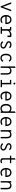

<svg xmlns="http://www.w3.org/2000/svg" viewBox="4233 -4995 774 9280"><g transform="rotate(90 4620.0 -355.0)"><path d="M284 0 90 -511H162L293 -159.5Q297 -148.5 301.8 -135.8Q306.5 -123 311 -109Q315.5 -123 320.2 -135.8Q325 -148.5 329 -159.5L457 -511H527L333 0Z M934 12Q861.5 12 810.2 -25Q759 -62 732 -123Q705 -184 705 -256Q705 -341 733.5 -400.8Q762 -460.5 813.5 -491.8Q865 -523 934 -523Q990.5 -523 1038 -497Q1085.5 -471 1114.2 -416.5Q1143 -362 1143 -276Q1143 -268 1142.8 -255.8Q1142.5 -243.5 1141 -227H761V-290H1072Q1072 -358.5 1049.5 -395.2Q1027 -432 994.8 -446Q962.5 -460 934 -460Q854 -460 815.5 -409Q777 -358 777 -273Q777 -170.5 819.5 -111.8Q862 -53 937 -53Q966.5 -53 997.5 -62.2Q1028.5 -71.5 1059 -93L1097 -46Q1065.5 -21.5 1023 -4.8Q980.5 12 934 12Z M1283 0V-63H1389V-448H1283V-511H1458V-396L1452 -410Q1470 -445.5 1505 -470.8Q1540 -496 1581.8 -509.5Q1623.5 -523 1662 -523Q1701 -523 1728 -516.5Q1755 -510 1770 -500V-329H1699V-479L1716 -444Q1704 -448 1689.5 -449.5Q1675 -451 1657 -451Q1610.5 -451 1565.5 -434.8Q1520.5 -418.5 1491.2 -386.5Q1462 -354.5 1462 -307V-63H1615V0Z M2151 12Q2098 12 2050 -13.5Q2002 -39 1969 -77L2018 -120Q2042 -92.5 2079 -71.2Q2116 -50 2157 -50Q2201.5 -50 2232.2 -69Q2263 -88 2263 -124Q2263 -155 2243.2 -175.8Q2223.5 -196.5 2193 -211Q2162.5 -225.5 2130 -238Q2088 -254.5 2051.8 -273.8Q2015.5 -293 1993.2 -321.5Q1971 -350 1971 -393Q1971 -432 1993 -461.2Q2015 -490.5 2053.8 -506.8Q2092.5 -523 2142 -523Q2195.5 -523 2239 -502.5Q2282.5 -482 2314 -445L2268 -406Q2248 -425.5 2216.2 -443.2Q2184.5 -461 2140 -461Q2093 -461 2065 -443Q2037 -425 2037 -394Q2037 -368.5 2054.8 -351.2Q2072.5 -334 2100.5 -321Q2128.5 -308 2160 -296Q2199.5 -281 2238.5 -261.8Q2277.5 -242.5 2303.2 -211Q2329 -179.5 2329 -128Q2329 -64.5 2281.2 -26.2Q2233.5 12 2151 12Z M2784 12Q2687.5 12 2631.8 -57.8Q2576 -127.5 2576 -255Q2576 -339 2601.5 -399Q2627 -459 2675.2 -491Q2723.5 -523 2792 -523Q2851.5 -523 2896 -495.5Q2940.5 -468 2962 -416L2898 -391Q2885.5 -420.5 2859.5 -440.2Q2833.5 -460 2789 -460Q2713.5 -460 2681.2 -404.8Q2649 -349.5 2649 -255Q2649 -158.5 2682 -104.8Q2715 -51 2787 -51Q2830.5 -51 2861.5 -72Q2892.5 -93 2906 -129L2969 -105Q2950.5 -51 2901 -19.5Q2851.5 12 2784 12Z M3190 0V-689L3260 -722V-454Q3306.5 -523 3398 -523Q3462.5 -523 3504.5 -498.2Q3546.5 -473.5 3566.8 -420.5Q3587 -367.5 3587 -283V0H3517V-312Q3517 -393 3481.2 -426.5Q3445.5 -460 3392 -460Q3353 -460 3323.2 -446.5Q3293.5 -433 3276.8 -401.2Q3260 -369.5 3260 -314V0Z M3985 -20V-511H4055V-20ZM3844 0V-63H4196V0ZM3844 -448V-511H4020V-448ZM4020 -616Q4000.5 -616 3987.2 -629.2Q3974 -642.5 3974 -662Q3974 -682.5 3987.2 -696.2Q4000.5 -710 4020 -710Q4040.5 -710 4053.2 -696.2Q4066 -682.5 4066 -662Q4066 -642.5 4053.2 -629.2Q4040.5 -616 4020 -616Z M4630 12Q4557.5 12 4506.2 -25Q4455 -62 4428 -123Q4401 -184 4401 -256Q4401 -341 4429.5 -400.8Q4458 -460.5 4509.5 -491.8Q4561 -523 4630 -523Q4686.5 -523 4734 -497Q4781.5 -471 4810.2 -416.5Q4839 -362 4839 -276Q4839 -268 4838.8 -255.8Q4838.5 -243.5 4837 -227H4457V-290H4768Q4768 -358.5 4745.5 -395.2Q4723 -432 4690.8 -446Q4658.5 -460 4630 -460Q4550 -460 4511.5 -409Q4473 -358 4473 -273Q4473 -170.5 4515.5 -111.8Q4558 -53 4633 -53Q4662.5 -53 4693.5 -62.2Q4724.5 -71.5 4755 -93L4793 -46Q4761.5 -21.5 4719 -4.8Q4676.5 12 4630 12Z M5221 12Q5153.5 12 5104.5 -21Q5055.5 -54 5029.2 -114.2Q5003 -174.5 5003 -256Q5003 -340 5029.5 -399.8Q5056 -459.5 5105 -491.2Q5154 -523 5221 -523Q5273.5 -523 5307.2 -508.5Q5341 -494 5364 -475V-687L5434 -722V0H5364V-44Q5341 -21 5307.8 -4.5Q5274.5 12 5221 12ZM5229 -51Q5272.5 -51 5307.8 -72Q5343 -93 5364 -131V-386Q5348.5 -411.5 5315.8 -435.8Q5283 -460 5229 -460Q5155 -460 5115.5 -407.2Q5076 -354.5 5076 -256Q5076 -199 5094.8 -152.5Q5113.5 -106 5147.8 -78.5Q5182 -51 5229 -51Z M5862 12Q5789.5 12 5738.2 -25Q5687 -62 5660 -123Q5633 -184 5633 -256Q5633 -341 5661.5 -400.8Q5690 -460.5 5741.5 -491.8Q5793 -523 5862 -523Q5918.5 -523 5966 -497Q6013.5 -471 6042.2 -416.5Q6071 -362 6071 -276Q6071 -268 6070.8 -255.8Q6070.5 -243.5 6069 -227H5689V-290H6000Q6000 -358.5 5977.5 -395.2Q5955 -432 5922.8 -446Q5890.5 -460 5862 -460Q5782 -460 5743.5 -409Q5705 -358 5705 -273Q5705 -170.5 5747.5 -111.8Q5790 -53 5865 -53Q5894.5 -53 5925.5 -62.2Q5956.5 -71.5 5987 -93L6025 -46Q5993.5 -21.5 5951 -4.8Q5908.5 12 5862 12Z M6270 0V-511H6340V-424L6328 -436Q6344 -465.5 6366 -484.8Q6388 -504 6416 -513.5Q6444 -523 6478 -523Q6542.5 -523 6584.5 -498.2Q6626.5 -473.5 6646.8 -420.5Q6667 -367.5 6667 -283V0H6597V-312Q6597 -393 6561.2 -426.5Q6525.5 -460 6472 -460Q6433 -460 6403.2 -446.5Q6373.5 -433 6356.8 -401.2Q6340 -369.5 6340 -314V0Z M7079 12Q7026 12 6978 -13.5Q6930 -39 6897 -77L6946 -120Q6970 -92.5 7007 -71.2Q7044 -50 7085 -50Q7129.5 -50 7160.2 -69Q7191 -88 7191 -124Q7191 -155 7171.2 -175.8Q7151.5 -196.5 7121 -211Q7090.5 -225.5 7058 -238Q7016 -254.5 6979.8 -273.8Q6943.5 -293 6921.2 -321.5Q6899 -350 6899 -393Q6899 -432 6921 -461.2Q6943 -490.5 6981.8 -506.8Q7020.5 -523 7070 -523Q7123.5 -523 7167 -502.5Q7210.5 -482 7242 -445L7196 -406Q7176 -425.5 7144.2 -443.2Q7112.5 -461 7068 -461Q7021 -461 6993 -443Q6965 -425 6965 -394Q6965 -368.5 6982.8 -351.2Q7000.5 -334 7028.5 -321Q7056.5 -308 7088 -296Q7127.5 -281 7166.5 -261.8Q7205.5 -242.5 7231.2 -211Q7257 -179.5 7257 -128Q7257 -64.5 7209.2 -26.2Q7161.5 12 7079 12Z M7746 12Q7681 12 7653 -22Q7625 -56 7625 -110V-448H7504V-511H7625V-687L7695 -722V-511H7866V-448H7695V-140Q7695 -115.5 7699.8 -96Q7704.5 -76.5 7720.5 -65.2Q7736.5 -54 7770 -54Q7810 -54 7831.5 -64.2Q7853 -74.5 7867 -84L7859 -11Q7839.5 -0.5 7815 5.8Q7790.5 12 7746 12Z M8326 12Q8253.5 12 8202.2 -25Q8151 -62 8124 -123Q8097 -184 8097 -256Q8097 -341 8125.5 -400.8Q8154 -460.5 8205.5 -491.8Q8257 -523 8326 -523Q8382.5 -523 8430 -497Q8477.5 -471 8506.2 -416.5Q8535 -362 8535 -276Q8535 -268 8534.8 -255.8Q8534.5 -243.5 8533 -227H8153V-290H8464Q8464 -358.5 8441.5 -395.2Q8419 -432 8386.8 -446Q8354.5 -460 8326 -460Q8246 -460 8207.5 -409Q8169 -358 8169 -273Q8169 -170.5 8211.5 -111.8Q8254 -53 8329 -53Q8358.5 -53 8389.5 -62.2Q8420.5 -71.5 8451 -93L8489 -46Q8457.5 -21.5 8415 -4.8Q8372.5 12 8326 12Z M8734 0V-511H8804V-424L8792 -436Q8808 -465.5 8830 -484.8Q8852 -504 8880 -513.5Q8908 -523 8942 -523Q9006.5 -523 9048.5 -498.2Q9090.5 -473.5 9110.8 -420.5Q9131 -367.5 9131 -283V0H9061V-312Q9061 -393 9025.2 -426.5Q8989.5 -460 8936 -460Q8897 -460 8867.2 -446.5Q8837.5 -433 8820.8 -401.2Q8804 -369.5 8804 -314V0Z"/></g></svg>

Font: Overpass Mono Light Light
Style: Regular
Weight: 300
Monospace: yes
Version: Version 4.000